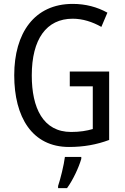

<svg xmlns="http://www.w3.org/2000/svg" viewBox="-20 -744 640 985"><path d="M338 -377V-301H456V-82C425 -73 390 -67 345 -67C201 -67 143 -190 143 -357C143 -543 218 -648 353 -648C404 -648 454 -632 500 -606L531 -679C479 -708 419 -724 353 -724C156 -724 53 -574 53 -358C53 -143 145 10 334 10C409 10 476 -2 540 -26V-377ZM397 71V61H313C308 102 290 175 278 210V221H324C354 180 384 116 397 71Z"/></svg>

Font: Noto Sans Ethiopic Condensed
Style: Regular
Weight: 400
Width: 3
Designer: Monotype Design Team
Foundry: Monotype Imaging Inc.
Version: Version 2.102